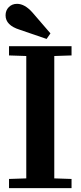

<svg xmlns="http://www.w3.org/2000/svg" viewBox="-20 -981 420 1001"><path d="M27 -48 117 -51V-689L27 -692V-740H353V-692L263 -689V-51L353 -48V0H27ZM9 -901Q9 -927 26 -944Q43 -961 69 -961Q109 -961 149 -916L243 -807L223 -778L83 -826Q9 -849 9 -901Z"/></svg>

Font: Minipax
Style: Bold
Weight: 600
Designer: Raphaël Ronot, Igor Stepanchenko (Cyrillic)
Foundry: steppetype
Version: Version 1.002